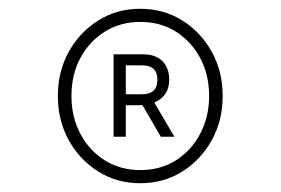

<svg xmlns="http://www.w3.org/2000/svg" viewBox="-20 -731 640 438"><path d="M300 -313Q247 -313 204.5 -339.5Q162 -366 137 -411Q112 -456 112 -512Q112 -568 137 -613Q162 -658 204.5 -684.5Q247 -711 300 -711Q353 -711 395.5 -684.5Q438 -658 463 -613Q488 -568 488 -512Q488 -456 463 -411Q438 -366 395.5 -339.5Q353 -313 300 -313ZM300 -343Q346 -343 381 -365Q416 -387 436.5 -425.5Q457 -464 457 -512Q457 -561 436.5 -599Q416 -637 381 -659Q346 -681 300 -681Q255 -681 219.5 -659Q184 -637 163.5 -599Q143 -561 143 -512Q143 -464 163.5 -425.5Q184 -387 219.5 -365Q255 -343 300 -343ZM239 -419V-607H307Q335 -607 350.5 -591.5Q366 -576 366 -549Q366 -512 332 -497L378 -419H347L305 -491H267V-419ZM304 -582H267V-516H304Q339 -516 339 -549Q339 -582 304 -582Z"/></svg>

Font: Red Hat Mono VF Light
Style: Regular
Weight: 300
Monospace: yes
Designer: Pentagram, MCKL
Foundry: Pentagram, MCKL
Version: Version 1.023